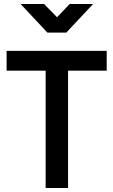

<svg xmlns="http://www.w3.org/2000/svg" viewBox="-20 -939 566 959"><path d="M13 -586V-685H513V-586H320V0H208V-586ZM217 -776 83 -919H200L265 -853L328 -919H445L311 -776Z"/></svg>

Font: TitilliumWeb-SemiBold
Style: SemiBold
Weight: 600
Version: Version 1.001;PS 57.000;hotconv 1.0.70;makeotf.lib2.5.55311